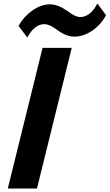

<svg xmlns="http://www.w3.org/2000/svg" viewBox="-20 -1086 631 1106"><path d="M393.1 -810.1 192.9 0H24.9L225.1 -810.1ZM541 -1065.9 590.8 -998Q559.6 -941.4 509.5 -908.2Q459.5 -875 408.2 -875Q361.8 -875 310.1 -913.1Q283.2 -932.1 272 -937Q251.5 -946.8 234.9 -946.8Q179.2 -946.8 137.2 -870.1L86.9 -937Q114.7 -988.3 165.3 -1024.7Q215.8 -1061 269 -1061Q313.5 -1061 368.2 -1022.9Q396.5 -1002.4 405.8 -998Q427.2 -987.8 440.9 -987.8Q500.5 -987.8 541 -1065.9Z"/></svg>

Font: Sinkin Sans 700 Bold Italic
Style: Bold Italic
Weight: 700
Italic angle: -112°
Designer: Keith Bates
Foundry: K-Type
Version: Sinkin Sans (version 1.0)  by Keith Bates   •   © 2014   www